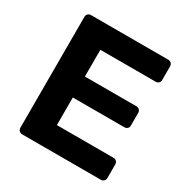

<svg xmlns="http://www.w3.org/2000/svg" viewBox="-160 -838 950 976"><g transform="rotate(30 315.0 -350.0)"><path d="M99 0Q88 0 81 -7Q74 -14 74 -25V-675Q74 -686 81 -693Q88 -700 99 -700H552Q563 -700 570 -693Q577 -686 577 -675V-595Q577 -584 570 -577.5Q563 -571 552 -571H228V-414H530Q541 -414 548 -407Q555 -400 555 -389V-315Q555 -304 548 -297.5Q541 -291 530 -291H228V-129H560Q571 -129 578 -122Q585 -115 585 -104V-25Q585 -14 578 -7Q571 0 560 0Z"/></g></svg>

Font: Fz Rubik SemBd
Style: Regular
Weight: 600
Designer: Hubert and Fischer
Foundry: Hubert and Fischer
Version: Vit hóa bi FontZin.com